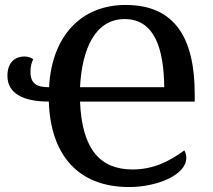

<svg xmlns="http://www.w3.org/2000/svg" viewBox="-20 -745 861 775"><path d="M502 10C610 10 732 -37 732 -108C732 -120 729 -129 724 -138C663 -93 598 -61 515 -61C386 -61 311 -140 303 -335H766V-364C766 -589 688 -725 487 -725C307 -725 189 -599 178 -393C129 -393 103 -407 103 -455C103 -476 107 -492 114 -506C105 -513 92 -517 78 -517C45 -517 10 -497 10 -439C10 -367 75 -335 177 -335C184 -126 289 10 502 10ZM643 -393H303C311 -549 365 -668 483 -668C606 -668 641 -545 643 -393Z"/></svg>

Font: Noto Serif Medium
Style: Regular
Weight: 500
Designer: Monotype Design Team
Foundry: Monotype Imaging Inc.
Version: Version 2.013